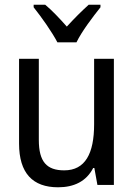

<svg xmlns="http://www.w3.org/2000/svg" viewBox="-20 -786 570 816"><path d="M224 -606H305C327 -652 375 -715 407 -755V-766H357C323 -735 299 -711 264 -673C234 -707 200 -743 172 -766H123V-755C158 -711 201 -650 224 -606ZM227 10C294 10 347 -15 376 -72H381L394 0H464V-536H380V-258C380 -133 342 -62 253 -62C179 -62 145 -98 145 -191V-536H61V-176C61 -50 119 10 227 10Z"/></svg>

Font: Noto Sans Mono Condensed
Style: Regular
Weight: 400
Width: 3
Designer: Monotype Design Team
Foundry: Monotype Imaging Inc.
Version: Version 2.014